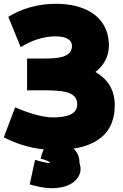

<svg xmlns="http://www.w3.org/2000/svg" viewBox="-26 -753 647 1014"><path d="M363 32C387 55 394 82 394 109C400 126 401 142 397 160C380 211 327 241 246 241C214 241 173 233 131 221L159 91C175 96 215 108 238 108C239 107 236 105 233 101C221 94 206 90 188 84C193 69 196 55 205 36C123 28 44 -1 -6 -28L54 -186C95 -168 185 -133 253 -133C330 -133 382 -151 382 -202C382 -273 297 -276 195 -276H117V-444H203C278 -444 354 -448 354 -511C354 -543 323 -561 268 -561C201 -561 141 -539 83 -504L18 -664C83 -705 170 -733 269 -733C413 -733 523 -675 545 -558C548 -541 550 -524 549 -506C547 -457 525 -408 478 -373C537 -338 580 -286 580 -197C580 -61 499 10 363 32Z"/></svg>

Font: Repo Black
Style: Regular
Weight: 900
Designer: Stefan Peev
Foundry: Context Ltd
Version: Version 1.502